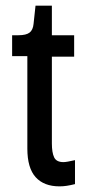

<svg xmlns="http://www.w3.org/2000/svg" viewBox="-20 -653 318 681"><path d="M191 8Q136 8 106.5 -24.5Q77 -57 77 -126V-454H23V-528H45Q73 -528 85 -537.5Q97 -547 99 -568L106 -633H164V-528H243V-452H164V-144Q164 -112 172 -95Q180 -78 205 -78Q216 -78 246 -85V0Q230 4 217 6Q204 8 191 8Z"/></svg>

Font: Bricolage Grotesque 10pt Condensed
Style: Regular
Weight: 400
Width: 3
Designer: Mathieu Triay
Foundry: Atelier Triay
Version: Version 1.000; ttfautohint (v1.8.4.7-5d5b);gftools[0.9.29]